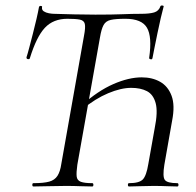

<svg xmlns="http://www.w3.org/2000/svg" viewBox="-20 -675 709 695"><path d="M101 0Q97 0 97 -6Q97 -12 101 -12Q138 -12 158 -17.5Q178 -23 188 -38.5Q198 -54 202 -82L284 -545Q290 -576 287 -588.5Q284 -601 269 -604Q254 -607 224 -607Q173 -607 142.5 -574.5Q112 -542 88 -464Q87 -460 81 -461Q75 -462 76 -468Q80 -480 86 -503Q92 -526 99 -553Q106 -580 112 -606Q118 -632 121 -649Q122 -654 128 -653.5Q134 -653 132 -648Q131 -639 138.5 -634Q146 -629 157 -627Q168 -625 175 -625Q214 -624 249 -623Q284 -622 325 -622Q386 -622 422.5 -623.5Q459 -625 491 -625Q521 -625 538 -630Q555 -635 561 -653Q563 -656 568.5 -655Q574 -654 572 -650Q568 -636 562 -610Q556 -584 550 -555Q544 -526 539 -501Q534 -476 532 -465Q531 -459 525 -460.5Q519 -462 520 -466Q531 -542 512 -574.5Q493 -607 434 -607Q399 -607 381 -603Q363 -599 355 -584.5Q347 -570 342 -540L260 -79Q256 -51 257.5 -36.5Q259 -22 272.5 -17Q286 -12 314 -12Q318 -12 318 -6Q318 0 314 0Q293 0 270 -1Q247 -2 218 -2Q184 -2 154 -1Q124 0 101 0ZM447 0Q443 0 443 -6Q443 -12 447 -12Q484 -12 497 -25.5Q510 -39 517 -82L540 -211Q552 -270 543.5 -301.5Q535 -333 512 -345Q489 -357 455 -357Q418 -357 371.5 -337.5Q325 -318 279 -280L276 -294Q334 -346 390 -370.5Q446 -395 493 -395Q531 -395 559.5 -379Q588 -363 601 -328.5Q614 -294 603 -238L575 -79Q568 -36 576.5 -24Q585 -12 622 -12Q626 -12 626 -6Q626 0 622 0Q606 0 584 -1Q562 -2 535 -2Q509 -2 486 -1Q463 0 447 0Z"/></svg>

Font: Cormorant
Style: Italic
Weight: 400
Italic angle: -10°
Designer: Christian Thalmann (Catharsis Fonts)
Foundry: Catharsis Fonts
Version: Version 4.000